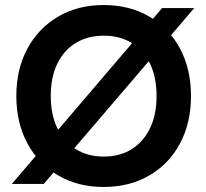

<svg xmlns="http://www.w3.org/2000/svg" viewBox="-20 -732 819 764"><path d="M27 0 625 -700H753L154 0ZM392 12Q290 12 211.5 -34Q133 -80 89 -161.5Q45 -243 45 -350Q45 -457 89 -538.5Q133 -620 211.5 -666Q290 -712 392 -712Q496 -712 574.5 -666Q653 -620 696.5 -538.5Q740 -457 740 -350Q740 -243 696.5 -161.5Q653 -80 574.5 -34Q496 12 392 12ZM393 -109Q457 -109 504 -138.5Q551 -168 577 -222Q603 -276 603 -350Q603 -425 577 -478.5Q551 -532 504 -561Q457 -590 393 -590Q329 -590 281.5 -561Q234 -532 208 -478.5Q182 -425 182 -350Q182 -276 208 -222Q234 -168 281.5 -138.5Q329 -109 393 -109Z"/></svg>

Font: DM Sans 17pt
Style: Bold
Weight: 700
Version: Version 4.004;gftools[0.9.30]